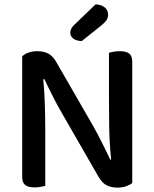

<svg xmlns="http://www.w3.org/2000/svg" viewBox="-20 -847 699 874"><path d="M582 -14Q571 -5 554 1Q537 7 514 7Q486 7 465.5 -3.5Q445 -14 428 -43L263 -330Q252 -349 240.5 -370Q229 -391 218.5 -412Q208 -433 198.5 -452.5Q189 -472 182 -487L177 -486Q182 -434 184 -374.5Q186 -315 186 -262V-1Q179 1 165.5 3.5Q152 6 138 6Q108 6 94.5 -5Q81 -16 81 -42V-590Q91 -601 109.5 -607.5Q128 -614 149 -614Q177 -614 198 -604Q219 -594 236 -565L402 -277Q413 -258 424 -237Q435 -216 445.5 -195Q456 -174 465.5 -154.5Q475 -135 482 -120L486 -121Q478 -197 477 -271.5Q476 -346 476 -417V-607Q484 -609 497 -611.5Q510 -614 525 -614Q555 -614 568.5 -603Q582 -592 582 -566ZM415 -827Q442 -826 457 -813Q472 -800 472 -782Q472 -766 465 -755.5Q458 -745 441 -731L352 -660Q327 -661 313.5 -671.5Q300 -682 300 -698Q300 -717 317 -733Z"/></svg>

Font: Baloo Thambi 2 Medium
Style: Regular
Weight: 500
Designer: Aadarsh Rajan and Ek Type
Foundry: Ek Type
Version: Version 1.640;hotconv 1.0.111;makeotfexe 2.5.65597; ttfautoh